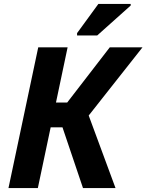

<svg xmlns="http://www.w3.org/2000/svg" viewBox="-20 -954 743 974"><path d="M371 -786V-774H473L643 -926V-934H479ZM23 0H172L237 -308H297L401 0H566L430 -368L703 -714H537L321 -434H264L323 -714H174Z"/></svg>

Font: Noto Sans
Style: Bold Italic
Weight: 700
Italic angle: -12°
Designer: Monotype Design Team
Foundry: Monotype Imaging Inc.
Version: Version 2.013